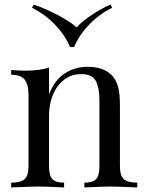

<svg xmlns="http://www.w3.org/2000/svg" viewBox="-20 -822 637 842"><path d="M471 -491Q490 -471 498 -441Q506 -411 506 -360V-93Q506 -52 523 -36.5Q540 -21 582 -21V0Q490 -4 462 -4Q434 -4 350 0V-21Q387 -21 401.5 -36.5Q416 -52 416 -93V-382Q416 -438 400 -467.5Q384 -497 335 -497Q294 -497 262 -473Q230 -449 212.5 -407.5Q195 -366 195 -315V-93Q195 -52 209.5 -36.5Q224 -21 261 -21V0Q177 -4 149 -4Q121 -4 29 0V-21Q71 -21 88 -36.5Q105 -52 105 -93V-406Q105 -452 88 -473Q71 -494 29 -494V-515Q61 -512 91 -512Q154 -512 195 -526V-408Q220 -472 264.5 -500.5Q309 -529 365 -529Q435 -529 471 -491ZM472 -788Q415 -760 370.5 -713.5Q326 -667 305 -616H287Q266 -667 221.5 -713.5Q177 -760 120 -788L128 -802Q182 -783 233.5 -756Q285 -729 316 -702Q341 -729 381.5 -756Q422 -783 464 -802Z"/></svg>

Font: Myanmar April Display
Style: Regular
Weight: 400
Designer: Khon Soe Zaw Thu
Foundry: Myanmar OS
Version: Version 2.50 April 12, 2019